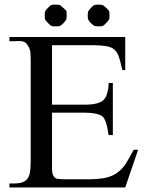

<svg xmlns="http://www.w3.org/2000/svg" viewBox="-20 -825 648 845"><path d="M366.2 -756.8Q366.2 -769.5 368.2 -774.9Q370.1 -780.3 380.9 -791Q391.6 -801.8 394.5 -802.7Q400.4 -804.7 414.1 -804.7Q426.8 -804.7 431.6 -802.7Q436.5 -800.8 447.8 -790Q459 -779.3 460 -776.4Q461.9 -771.5 461.9 -756.8Q461.9 -744.1 460 -739.3Q458 -734.4 446.8 -723.1Q435.5 -711.9 432.6 -710.9Q427.7 -709 414.1 -709Q401.4 -709 396 -710.9Q390.6 -712.9 379.9 -723.6Q370.1 -734.4 368.2 -738.8Q366.2 -743.2 366.2 -756.8ZM176.8 -756.8Q176.8 -769.5 178.7 -774.9Q180.7 -780.3 191.4 -791Q201.2 -800.8 205.6 -802.7Q210 -804.7 224.6 -804.7Q239.3 -804.7 244.1 -802.7Q245.1 -801.8 258.8 -790Q271.5 -779.3 272.5 -776.4Q273.4 -771.5 273.4 -756.8Q273.4 -749 271.5 -739.3Q269.5 -734.4 258.8 -722.7Q249 -712.9 244.6 -710.9Q240.2 -709 224.6 -709Q210.9 -709 206.1 -710.9Q201.2 -712.9 191.4 -723.6Q180.7 -734.4 178.7 -738.8Q176.8 -743.2 176.8 -756.8ZM66.4 -644.5 43.9 -643.6H21.5V-662.1H531.2V-516.6H518.6Q507.8 -565.4 499.5 -584Q491.2 -602.5 477.5 -611.3Q455.1 -626 390.6 -626H209V-364.3H353.5Q398.4 -364.3 421.9 -375.5Q445.3 -386.7 452.1 -417Q458 -434.6 458 -460H476.6V-230.5H458Q448.2 -300.8 429.7 -313.5Q406.2 -329.1 353.5 -329.1H209V-82Q209 -43 232.4 -38.1Q246.1 -36.1 263.7 -36.1H376Q438.5 -36.1 474.1 -52.2Q509.8 -68.4 534.2 -105.5Q548.8 -128.9 568.4 -166H587.9L531.2 0H21.5V-17.6H43.9Q75.2 -17.6 90.8 -28.8Q106.4 -40 110.8 -61.5Q115.2 -83 115.2 -117.2V-546.9Q115.2 -576.2 113.8 -593.3Q112.3 -610.4 101.6 -626Q90.8 -644.5 66.4 -644.5Z"/></svg>

Font: Menaion Unicode
Style: Regular
Weight: 400
Designer: Aleksandr Andreev
Foundry: Ponomar Technologies, Inc.
Version: 2.0